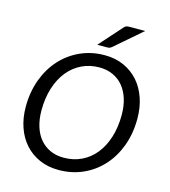

<svg xmlns="http://www.w3.org/2000/svg" viewBox="-133 -1031 1011 1144"><g transform="rotate(15 373.0 -459.0)"><path d="M710 -409Q710 -317.5 681.8 -241Q653.5 -164.5 603.2 -109.2Q553 -54 484.2 -23.2Q415.5 7.5 334.5 7.5Q268.5 7.5 215.8 -16Q163 -39.5 125.8 -81.2Q88.5 -123 68.8 -180.5Q49 -238 49 -306.5Q49 -398 77.5 -474.8Q106 -551.5 156.5 -607Q207 -662.5 275.8 -693.5Q344.5 -724.5 425 -724.5Q491 -724.5 543.8 -700.8Q596.5 -677 633.5 -635Q670.5 -593 690.2 -535.2Q710 -477.5 710 -409ZM614 -407Q614 -461.5 600 -505.8Q586 -550 560.2 -581Q534.5 -612 497.2 -629Q460 -646 413.5 -646Q354.5 -646 305.2 -622.2Q256 -598.5 220.2 -554.5Q184.5 -510.5 164.8 -448.2Q145 -386 145 -309Q145 -254.5 158.8 -210.5Q172.5 -166.5 198.5 -135.5Q224.5 -104.5 261.5 -87.8Q298.5 -71 345 -71Q404.5 -71 454 -94.5Q503.5 -118 539 -161.8Q574.5 -205.5 594.2 -267.8Q614 -330 614 -407ZM619.5 -926 454 -783Q445.5 -776 439.2 -774.5Q433 -773 423 -773H365L487 -910Q496 -921 504 -923.5Q512 -926 527 -926Z"/></g></svg>

Font: Lato 2
Style: Italic
Weight: 400
Italic angle: -7°
Designer: Lukasz Dziedzic with Adam Twardoch and Botio Nikoltchev
Foundry: tyPoland Lukasz Dziedzic
Version: Version 2.015; 2015-08-06; http://www.latofonts.com/